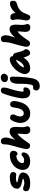

<svg xmlns="http://www.w3.org/2000/svg" viewBox="1962 -2772 1063 5041"><g transform="rotate(-90 2493.5 -251.5)"><path d="M200 10Q113 10 66 -8.5Q19 -27 3.5 -57Q-12 -87 -5 -122Q0 -147 18 -162Q36 -177 66 -177Q80 -177 94.5 -172Q109 -167 125 -161Q141 -155 160.5 -150Q180 -145 206 -145Q250 -145 279.5 -154.5Q309 -164 327 -178Q317 -187 291 -193Q265 -199 232.5 -206Q200 -213 166.5 -223.5Q133 -234 106.5 -251.5Q80 -269 67.5 -296Q55 -323 63 -363Q73 -414 104.5 -446Q136 -478 180.5 -495.5Q225 -513 275.5 -519Q326 -525 374 -525Q424 -525 452.5 -510Q481 -495 491 -470Q501 -445 495 -415Q489 -388 472 -373Q455 -358 431 -358Q414 -358 403 -359.5Q392 -361 380 -362.5Q368 -364 346 -364Q303 -364 271.5 -357Q240 -350 220 -338Q227 -326 250.5 -319.5Q274 -313 306.5 -307Q339 -301 373 -291.5Q407 -282 434.5 -266Q462 -250 476.5 -223Q491 -196 483 -154Q471 -95 431.5 -58.5Q392 -22 332.5 -6Q273 10 200 10Z M785 9Q694 9 639 -24.5Q584 -58 564.5 -115Q545 -172 558 -240Q571 -304 607 -356Q643 -408 696 -446Q749 -484 812 -504.5Q875 -525 941 -525Q975 -525 1003.5 -512.5Q1032 -500 1046.5 -473.5Q1061 -447 1053 -406Q1045 -363 1021.5 -343Q998 -323 975 -323Q958 -323 950.5 -330.5Q943 -338 937 -345.5Q931 -353 917 -353Q872 -353 832 -333Q792 -313 765.5 -281.5Q739 -250 732 -216Q729 -198 732.5 -183Q736 -168 752.5 -159Q769 -150 804 -150Q842 -150 865 -160.5Q888 -171 902.5 -184Q917 -197 930 -207.5Q943 -218 962 -218Q989 -218 1003.5 -200Q1018 -182 1010 -138Q1000 -94 968.5 -60.5Q937 -27 890 -9Q843 9 785 9Z M1186 6Q1135 6 1114.5 -34Q1094 -74 1106 -135Q1125 -230 1146 -305Q1167 -380 1185 -441.5Q1203 -503 1213 -555Q1221 -594 1222 -618.5Q1223 -643 1223 -662Q1223 -681 1227 -701Q1232 -724 1252 -742Q1272 -760 1312 -760Q1340 -760 1364.5 -740.5Q1389 -721 1399.5 -677Q1410 -633 1395 -561Q1388 -526 1374 -485Q1360 -444 1342 -383Q1342 -382 1342 -382Q1362 -407 1381 -428Q1429 -480 1474 -506Q1519 -532 1559 -532Q1619 -532 1647 -500.5Q1675 -469 1680 -410Q1685 -351 1677 -267Q1673 -212 1675 -179.5Q1677 -147 1682 -128Q1687 -109 1693 -93Q1697 -82 1698 -69.5Q1699 -57 1696 -45Q1691 -19 1667 -3.5Q1643 12 1605 12Q1559 12 1533.5 -7.5Q1508 -27 1499 -62Q1490 -97 1493 -143Q1498 -197 1500.5 -230.5Q1503 -264 1504 -284.5Q1505 -305 1504 -321Q1485 -315 1449.5 -280.5Q1414 -246 1367 -186Q1320 -126 1265 -41Q1247 -13 1229.5 -3.5Q1212 6 1186 6Z M2033 10Q1963 10 1912 -18Q1861 -46 1830.5 -93Q1800 -140 1790.5 -198Q1781 -256 1793 -317Q1802 -361 1817.5 -400Q1833 -439 1858 -479Q1867 -496 1882.5 -507Q1898 -518 1924 -518Q1969 -518 1992.5 -488.5Q2016 -459 2007 -415Q2005 -404 1999 -392Q1993 -380 1986 -366.5Q1979 -353 1972.5 -337.5Q1966 -322 1963 -305Q1955 -264 1959 -230.5Q1963 -197 1983 -178Q2003 -159 2042 -159Q2075 -159 2101.5 -180Q2128 -201 2147.5 -240Q2167 -279 2177 -332Q2182 -357 2184.5 -375Q2187 -393 2189.5 -408Q2192 -423 2195 -439Q2203 -476 2221.5 -496.5Q2240 -517 2280 -517Q2312 -517 2332.5 -498Q2353 -479 2359 -437.5Q2365 -396 2351 -327Q2329 -217 2285 -142Q2241 -67 2177.5 -28.5Q2114 10 2033 10Z M2591 11Q2567 11 2540 5Q2513 -1 2489.5 -19.5Q2466 -38 2450.5 -74Q2435 -110 2433 -169Q2431 -228 2449 -317Q2464 -390 2480.5 -454.5Q2497 -519 2515.5 -579Q2534 -639 2556 -696Q2569 -730 2590 -745Q2611 -760 2643 -760Q2687 -760 2705.5 -727.5Q2724 -695 2710 -625Q2704 -594 2693.5 -559.5Q2683 -525 2671 -485.5Q2659 -446 2646 -399.5Q2633 -353 2622 -297Q2612 -248 2609.5 -221Q2607 -194 2609.5 -181.5Q2612 -169 2618.5 -166Q2625 -163 2632 -163Q2642 -163 2649.5 -164.5Q2657 -166 2663.5 -167Q2670 -168 2677 -168Q2709 -168 2716 -146.5Q2723 -125 2716 -94Q2710 -61 2691.5 -37.5Q2673 -14 2647 -1.5Q2621 11 2591 11Z M2756 260Q2689 260 2660.5 228Q2632 196 2641 150Q2647 118 2664.5 101.5Q2682 85 2703 85Q2711 85 2716.5 85.5Q2722 86 2728 87Q2734 88 2743 88Q2761 88 2773.5 71.5Q2786 55 2791 29Q2807 -50 2811 -108.5Q2815 -167 2814 -214Q2813 -261 2813.5 -306Q2814 -351 2824 -402Q2838 -468 2872 -496Q2906 -524 2940 -524Q2973 -524 2987.5 -508Q3002 -492 3002 -442Q3001 -352 2996.5 -264Q2992 -176 2983 -94Q2974 -12 2959 60Q2937 168 2883.5 214Q2830 260 2756 260ZM2963 -574Q2907 -574 2879 -605Q2851 -636 2860 -681Q2868 -721 2900.5 -742Q2933 -763 2976 -763Q3015 -763 3039 -747Q3063 -731 3072 -708Q3081 -685 3077 -662Q3071 -630 3043.5 -602Q3016 -574 2963 -574Z M3220 10Q3166 10 3130 -14Q3094 -38 3079 -77.5Q3064 -117 3073 -163Q3083 -215 3111.5 -267.5Q3140 -320 3180 -366.5Q3220 -413 3267 -449Q3314 -485 3363 -505.5Q3412 -526 3457 -526Q3499 -526 3523 -499Q3540 -478 3539 -446Q3576 -445 3599 -420Q3623 -393 3629 -362Q3641 -319 3649 -282Q3657 -245 3670.5 -210Q3684 -175 3711 -137Q3723 -121 3722.5 -97Q3722 -73 3709.5 -49Q3697 -25 3673.5 -9Q3650 7 3616 7Q3597 7 3583.5 -1Q3570 -9 3562 -22Q3548 -46 3537 -69.5Q3526 -93 3518 -119Q3510 -141 3504 -167Q3490 -144 3475 -125Q3434 -73 3391 -43.5Q3348 -14 3304.5 -2Q3261 10 3220 10ZM3446 -368Q3410 -354 3377 -331Q3321 -292 3283 -239Q3255 -200 3241 -159Q3250 -158 3261 -158Q3308 -158 3362 -218Q3410 -271 3446 -368Z M3871 6Q3837 6 3816.5 -12Q3796 -30 3789.5 -62Q3783 -94 3791 -135Q3810 -230 3831 -305Q3852 -380 3870 -441.5Q3888 -503 3898 -555Q3906 -594 3907 -618.5Q3908 -643 3908 -662Q3908 -681 3912 -701Q3917 -724 3937 -742Q3957 -760 3997 -760Q4025 -760 4049.5 -740.5Q4074 -721 4084.5 -677Q4095 -633 4080 -561Q4073 -526 4059 -485Q4045 -444 4027 -383Q4027 -382 4027 -382Q4047 -407 4066 -428Q4114 -480 4159 -506Q4204 -532 4244 -532Q4304 -532 4332 -500.5Q4360 -469 4365 -410Q4370 -351 4362 -267Q4358 -212 4360 -179.5Q4362 -147 4367 -128Q4372 -109 4378 -93Q4382 -82 4383 -69.5Q4384 -57 4381 -45Q4376 -19 4352 -3.5Q4328 12 4290 12Q4244 12 4218.5 -7.5Q4193 -27 4184 -62Q4175 -97 4178 -143Q4183 -197 4185.5 -230.5Q4188 -264 4189 -284.5Q4190 -305 4189 -321Q4170 -315 4134.5 -280.5Q4099 -246 4052 -186Q4005 -126 3950 -41Q3932 -13 3914.5 -3.5Q3897 6 3871 6Z M4557 12Q4531 12 4511 -5Q4491 -22 4482 -51Q4473 -80 4480 -115Q4494 -185 4500.5 -237Q4507 -289 4506 -329.5Q4505 -370 4497 -403Q4489 -429 4488.5 -441.5Q4488 -454 4491 -468Q4495 -488 4513.5 -499.5Q4532 -511 4556 -511Q4590 -511 4613 -500.5Q4636 -490 4649.5 -466Q4663 -442 4669 -402Q4670 -390 4671 -376Q4708 -419 4749 -450Q4792 -484 4835 -502.5Q4878 -521 4915 -521Q4972 -521 4986 -488.5Q5000 -456 4990 -406Q4986 -384 4967 -366Q4948 -348 4910 -337Q4843 -318 4799.5 -292.5Q4756 -267 4728 -236.5Q4700 -206 4682 -171Q4664 -136 4650 -96Q4634 -54 4621.5 -30.5Q4609 -7 4594.5 2.5Q4580 12 4557 12Z"/></g></svg>

Font: Shantell Sans Light ExtraBold
Style: Italic
Weight: 800
Italic angle: -11°
Version: Version 1.008;[ac192a2d6]